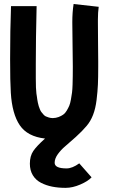

<svg xmlns="http://www.w3.org/2000/svg" viewBox="-20 -679 558 945"><path d="M342.3 -659.2 465.8 -645.5Q461.9 -617.7 461.9 -583.5Q461.9 -583.5 461.9 -569.3Q461.9 -531.2 462.6 -467.5Q463.4 -403.8 463.4 -378.4V-349.6Q463.4 -295.9 461.9 -262.5Q460.4 -229 455.3 -187Q450.2 -145 438 -113.5Q425.8 -82 406.2 -59.1Q384.8 -33.7 353.3 -5.1Q321.8 23.4 301 40.8Q280.3 58.1 264.6 79.8Q249 101.6 249 122.1Q249 149.9 307.6 149.9Q335.9 149.9 370.1 125L430.7 193.8Q413.1 212.9 375.2 229.2Q337.4 245.6 302.7 245.6Q267.1 245.6 237.3 239.7Q207.5 233.9 181.9 220.7Q156.2 207.5 141.6 183.6Q127 159.7 127 126.5Q127 88.9 144 64Q161.1 39.1 201.7 2.9Q115.2 -6.8 77.4 -62.5Q39.6 -118.2 33.2 -222.7Q29.8 -275.4 29.8 -388.2Q29.8 -531.2 34.2 -648.9H160.2Q156.2 -484.9 156.2 -362.8V-293.9Q156.2 -240.2 159.2 -218.8Q159.7 -216.8 161.4 -204.6Q163.1 -192.4 163.6 -188.5Q164.1 -184.6 166.5 -172.9Q168.9 -161.1 170.7 -156.5Q172.4 -151.9 176 -142.1Q179.7 -132.3 183.6 -127.7Q187.5 -123 193.1 -116.2Q198.7 -109.4 205.3 -106.2Q211.9 -103 220.5 -100.6Q229 -98.1 239.3 -97.7Q255.4 -98.1 268.3 -103Q281.2 -107.9 291 -114.7Q300.8 -121.6 308.3 -134.3Q315.9 -147 320.8 -158.4Q325.7 -169.9 329.1 -189.5Q332.5 -209 334.5 -223.4Q336.4 -237.8 337.2 -262.9Q337.9 -288.1 338.1 -304.7Q338.4 -321.3 338.4 -350.6Q338.4 -378.4 337.2 -451.4Q335.9 -524.4 335.9 -569.3Q335.9 -619.1 342.3 -659.2Z"/></svg>

Font: Fantasque Sans Mono
Style: Bold
Weight: 700
Monospace: yes
Designer: Jany Belluz
Version: Version 1.8.0 ; ttfautohint (v1.8.2)